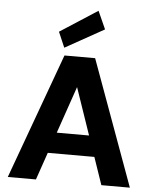

<svg xmlns="http://www.w3.org/2000/svg" viewBox="-62 -1015 850 1067"><g transform="rotate(5 362.5 -482.0)"><path d="M22 0 277 -700H448L703 0H544L362 -531L179 0ZM133 -153 172 -269H540L578 -153ZM272 -743 235 -829 444 -964 489 -864Z"/></g></svg>

Font: DM Sans 11pt Black
Style: Regular
Weight: 900
Version: Version 4.004;gftools[0.9.30]